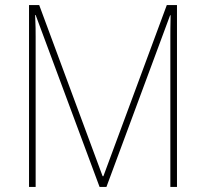

<svg xmlns="http://www.w3.org/2000/svg" viewBox="-20 -734 809 754"><path d="M371 0H398L648 -674H650C649 -631 649 -608 649 -592V0H675V-714H635L386 -42H383L134 -714H94V0H120V-590C120 -612 120 -632 118 -675H120Z"/></svg>

Font: Noto Sans Gurmukhi SemiCondensed Thin
Style: Regular
Weight: 100
Width: 4
Designer: Jelle Bosma - Monotype Design Team
Foundry: Monotype Imaging Inc.
Version: Version 2.004